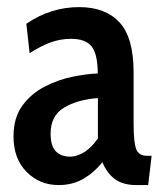

<svg xmlns="http://www.w3.org/2000/svg" viewBox="-20 -524 470 554"><path d="M149 10Q94.5 10 56.8 -28Q19 -66 19 -130.5Q19 -184.5 44.5 -219.2Q70 -254 108.8 -274Q147.5 -294 189 -302.5Q230.5 -311 262 -312Q262 -367.5 244.5 -389.8Q227 -412 185 -412Q154.5 -412 125.8 -401.5Q97 -391 65.5 -370.5L56 -455.5Q126.5 -503.5 208.5 -503.5Q283.5 -503.5 324.5 -459.8Q365.5 -416 365.5 -314.5V-168Q365.5 -114 372.8 -94.2Q380 -74.5 404 -74.5H417.5L407.5 10H373.5Q334.5 10 311.2 -7.5Q288 -25 275.5 -56Q251.5 -26 220.5 -8Q189.5 10 149 10ZM182 -72Q203.5 -72 225 -86.2Q246.5 -100.5 262.5 -125V-241Q203 -236.5 164.5 -213.2Q126 -190 126 -138.5Q126 -103 141 -87.5Q156 -72 182 -72Z"/></svg>

Font: Cabin Condensed Medium
Style: Regular
Weight: 500
Width: 3
Designer: Pablo Impallari
Foundry: Pablo Impallari. http://www.impallari.com Igino Marini. http://www.ikern.com
Version: Version 3.001; ttfautohint (v1.8.3)